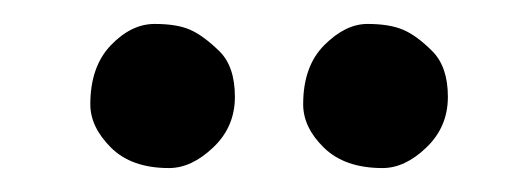

<svg xmlns="http://www.w3.org/2000/svg" viewBox="-20 -715 432 162"><path d="M302.7 -573.2Q271 -573.2 253.4 -590.3Q235.8 -607.4 235.8 -627Q235.8 -659.2 253.7 -677Q271.5 -694.8 290 -694.8Q308.6 -694.8 320.1 -689.9Q331.5 -685.1 344.7 -671.9Q357.9 -658.7 357.9 -633.3Q357.9 -607.9 339.8 -590.6Q321.8 -573.2 302.7 -573.2ZM122.6 -573.2Q90.8 -573.2 73.5 -590.6Q56.2 -607.9 56.2 -627Q56.2 -658.7 73.5 -676.8Q90.8 -694.8 110.4 -694.8Q129.4 -694.8 140.4 -689.9Q151.4 -685.1 164.8 -672.1Q178.2 -659.2 178.2 -633.3Q178.2 -607.9 159.9 -590.6Q141.6 -573.2 122.6 -573.2Z"/></svg>

Font: Lobster-Regular
Style: Regular
Weight: 400
Designer: Pablo Impallari
Foundry: Pablo Impallari
Version: Version 1.007; ttfautohint (v1.1) -l 8 -r 50 -G 50 -x 14 -D 